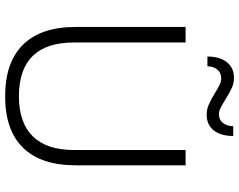

<svg xmlns="http://www.w3.org/2000/svg" viewBox="-114 -832 953 766"><g transform="rotate(90 363.0 -448.5)"><path d="M87 -274V-712H149V-267Q149 -47 364 -47Q469 -47 523.5 -102.5Q578 -158 578 -267V-712H639V-274Q639 -135 569 -63.5Q499 8 364 8Q228 8 157.5 -63.5Q87 -135 87 -274ZM290 -905Q311 -905 330 -896.5Q349 -888 376 -871Q397 -858 410 -851.5Q423 -845 435 -845Q458 -845 470.5 -862Q483 -879 483 -902H522Q522 -852 499.5 -824Q477 -796 437 -796Q416 -796 396.5 -804.5Q377 -813 351 -829Q328 -843 316 -848.5Q304 -854 292 -854Q269 -854 256.5 -838Q244 -822 244 -799H205Q205 -848 227.5 -876.5Q250 -905 290 -905Z"/></g></svg>

Font: Muli Light
Style: Regular
Weight: 300
Designer: Vernon Adams
Foundry: Vernon Adams
Version: Version 2.100